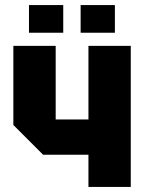

<svg xmlns="http://www.w3.org/2000/svg" viewBox="-20 -742 580 762"><path d="M499 -560V0H331V-128H151L33 -246V-560H201V-268H331V-560ZM95 -612V-722H231V-612ZM300 -612V-722H436V-612Z"/></svg>

Font: Tektur SemiCondensed
Style: Bold
Weight: 700
Width: 4
Designer: Adam Jagosz
Foundry: Adam Jagosz
Version: Version 1.005;gftools[0.9.30]